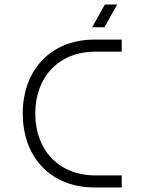

<svg xmlns="http://www.w3.org/2000/svg" viewBox="-20 -824 655 844"><path d="M395 0H515V-53H399C240 -53 135 -163 135 -325C135 -488 241 -597 399 -597H515V-650H395C206 -650 80 -519 80 -325C80 -130 206 0 395 0ZM385 -704H439L495 -804H441Z"/></svg>

Font: Grotesk 01 Extrafine
Style: Bold
Weight: 400
Designer: Frank Adebiaye, contributions by Jérémy Landes, Ariel Martín Pérez
Foundry: Velvetyne Type Foundry
Version: Version 3.000;Glyphs 3.1.2 (3150)